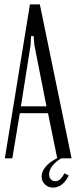

<svg xmlns="http://www.w3.org/2000/svg" viewBox="-20 -719 348 872"><path d="M116 -699H161L305 0H240L198 -205H70L36 0H2ZM119 -515 75 -236H191L136 -515L133 -555H121ZM292 78Q280 104 261.5 118.5Q243 133 221 133Q199 133 184 118.5Q169 104 169 83Q169 60 187.5 38Q206 16 242 -2H262Q235 13 219 33Q203 53 203 73Q203 87 211 95.5Q219 104 231 104Q245 104 255 93.5Q265 83 273 68Z"/></svg>

Font: Moniqa Paragraph
Style: Regular
Weight: 400
Designer: Rajesh Rajput
Foundry: Rajesh Rajput
Version: Version 1.000